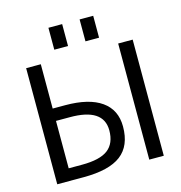

<svg xmlns="http://www.w3.org/2000/svg" viewBox="-132 -1053 1104 1173"><g transform="rotate(-15 420.5 -467.0)"><path d="M177.7 -452.1H256.8Q407.2 -452.1 485.8 -396.5Q564.5 -340.8 564.5 -235.4Q564.5 -113.3 488.8 -55.7Q413.1 2 252 2H85V-732.4H177.7ZM177.7 -374V-74.2H261.7Q376 -74.2 426.8 -113.3Q477.5 -152.3 477.5 -234.4Q477.5 -375 263.7 -374ZM667 2V-732.4H758.8V2ZM280.3 -796.9V-935.5H367.2V-796.9ZM477.5 -796.9V-935.5H563.5V-796.9Z"/></g></svg>

Font: Gen Shin Gothic Regular
Style: Regular
Weight: 400
Designer: [Source Han Sans]
Ryoko NISHIZUKA  (kana & ideographs); Paul D. Hunt (Latin, Greek & Cyrillic); Wenlong ZHANG  (bopomofo
Version: Version 1.002.20150607